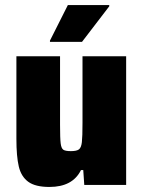

<svg xmlns="http://www.w3.org/2000/svg" viewBox="-20 -733 565 761"><path d="M45 -183V-510H218V-239Q218 -184 220.5 -164.5Q223 -145 231 -139.5Q239 -134 261 -134Q284 -134 293 -141Q302 -148 304.5 -169.5Q307 -191 307 -247V-510H480V0H314L310 -59H301Q268 8 176 8Q120 8 92 -12.5Q64 -33 54.5 -73Q45 -113 45 -183ZM178 -567V-572L249 -713H413V-708L305 -567Z"/></svg>

Font: Saira Semi Condensed ExtraBold
Style: Regular
Weight: 800
Width: 4
Designer: Hector Gatti with collaboration of the Omnibus-Type team
Foundry: Omnibus-Type
Version: Version 1.001; ttfautohint (v1.8)